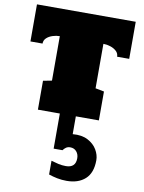

<svg xmlns="http://www.w3.org/2000/svg" viewBox="-115 -766 955 1275"><g transform="rotate(10 362.5 -128.0)"><path d="M155.8 0V-194.8L214.4 -206.1V-505.9Q190.4 -505.9 166.3 -498Q142.1 -490.2 126 -475.1Q109.9 -460 109.9 -437.5H28.3V-687.5H694.3V-437.5H612.8Q612.8 -460 596.4 -475.1Q580.1 -490.2 556.2 -498Q532.2 -505.9 508.3 -505.9V-206.1L566.9 -194.8V0ZM424.8 432.6Q391.6 432.6 361.3 426.5Q331.1 420.4 303.7 411.1V318.4Q327.6 325.7 352.5 331.3Q377.4 336.9 402.8 336.9Q469.2 336.9 469.2 272.9Q469.2 245.6 453.4 227.3Q437.5 209 411.1 209Q394.5 209 382.8 217.3Q371.1 225.6 363.3 236.8H303.7V-5.4H411.6V120.1Q473.1 114.7 514.2 136.5Q555.2 158.2 575.7 193.1Q596.2 228 596.2 263.2Q596.2 349.1 549.8 390.9Q503.4 432.6 424.8 432.6Z"/></g></svg>

Font: Holtwood One SC
Style: Regular
Weight: 400
Designer: Vernon Adams
Foundry: Vernon Adams
Version: Version 1.100; ttfautohint (v1.8.4.7-5d5b)